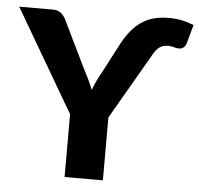

<svg xmlns="http://www.w3.org/2000/svg" viewBox="-66 -790 875 844"><g transform="rotate(5 371.0 -368.0)"><path d="M444.5 -609Q464.5 -645 486.2 -669.2Q508 -693.5 532.5 -708.5Q557 -723.5 585 -730Q613 -736.5 645.5 -736.5Q662.5 -736.5 676.8 -735Q691 -733.5 704 -730.8Q717 -728 729.8 -724Q742.5 -720 756 -715L734 -635Q731 -624 725.8 -617.8Q720.5 -611.5 714 -609Q707.5 -606.5 700.2 -606.5Q693 -606.5 685.5 -608.5Q682.5 -609.5 672.5 -611.8Q662.5 -614 652 -614Q631 -614 616.2 -604Q601.5 -594 589 -572L418.5 -277.5V0H249.5V-277L-14.5 -728.5H134.5Q156.5 -728.5 169.2 -718.2Q182 -708 190.5 -692L293.5 -480Q306.5 -455.5 316.8 -434Q327 -412.5 335 -391.5Q342.5 -413 353 -434.5Q363.5 -456 377 -480Z"/></g></svg>

Font: Lato 2
Style: Regular
Weight: 900
Designer: Lukasz Dziedzic with Adam Twardoch and Botio Nikoltchev
Foundry: tyPoland Lukasz Dziedzic
Version: Version 2.015; 2015-08-06; http://www.latofonts.com/